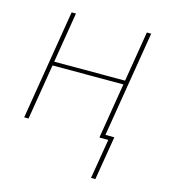

<svg xmlns="http://www.w3.org/2000/svg" viewBox="-108 -617 792 895"><g transform="rotate(15 288.0 -169.0)"><path d="M414 192H435L470 -19H427L511 -530H490L450 -287H108L148 -530H127L40 0H61L105 -268H447L403 0H446Z"/></g></svg>

Font: Iosevka Sparkle Thin Oblique
Style: Regular
Weight: 100
Italic angle: -9°
Designer: Belleve Invis
Foundry: Belleve Invis
Version: Version 4.5.0; ttfautohint (v1.8.3)